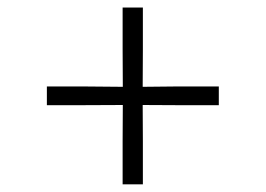

<svg xmlns="http://www.w3.org/2000/svg" viewBox="-20 -545 709 512"><path d="M307 -53.5V-168L307.5 -265L196 -264.5H105V-314.5H196L307.5 -313.5L307 -414V-525H361V-414L360.5 -313.5L458 -314.5H563.5V-264.5H458L360.5 -265L361 -168V-53.5Z"/></svg>

Font: Merriweather 120pt
Style: Regular
Weight: 400
Version: Version 2.100